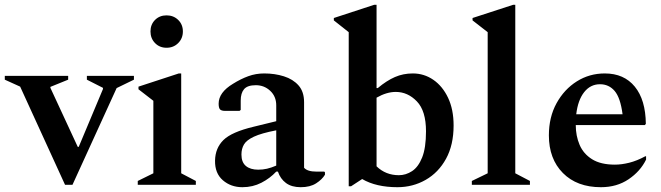

<svg xmlns="http://www.w3.org/2000/svg" viewBox="-50 -770 2755 800"><path d="M221 0 34 -409 -30 -438V-454H234V-438L160 -408V-404L274 -158H278L379 -399V-404L312 -438V-454H508V-438L436 -403L252 0Z M644 -571Q615 -571 596 -590.5Q577 -610 577 -639Q577 -668 596 -687Q615 -706 644 -706Q673 -706 692.5 -687Q712 -668 712 -639Q712 -610 692.5 -590.5Q673 -571 644 -571ZM524 0V-16L589 -48V-350L527 -398V-409L695 -464H705V-48L766 -16V0Z M960 10Q912 10 878.5 -19Q845 -48 846 -101Q847 -153 881 -186.5Q915 -220 1007 -242L1101 -265V-331Q1101 -368 1076 -391.5Q1051 -415 1016 -415Q981 -415 967 -398.5Q953 -382 953 -351V-312L948 -308H888Q873 -308 867 -314Q861 -320 861 -338Q861 -385 921 -421Q953 -441 984.5 -452.5Q1016 -464 1051 -464Q1095 -464 1133 -452Q1171 -440 1194 -414Q1217 -388 1217 -344V-71Q1231 -55 1268 -55H1301L1304 -52V-42Q1292 -22 1267 -6Q1242 10 1203 10Q1165 10 1141.5 -7.5Q1118 -25 1108 -55H1101Q1075 -27 1039 -8.5Q1003 10 960 10ZM956 -126Q956 -94 974.5 -78.5Q993 -63 1026 -63Q1045 -63 1062.5 -67Q1080 -71 1101 -80V-227Q1039 -215 1008 -200.5Q977 -186 966.5 -168Q956 -150 956 -126Z M1403 6V-636L1341 -685V-695L1509 -750H1519V-403H1524Q1561 -434 1595.5 -449Q1630 -464 1670 -464Q1717 -464 1755.5 -437.5Q1794 -411 1817 -362.5Q1840 -314 1840 -247Q1840 -166 1808.5 -108.5Q1777 -51 1723.5 -20.5Q1670 10 1606 10Q1562 10 1525 1.5Q1488 -7 1459 -24L1413 6ZM1599 -387Q1561 -387 1519 -363V-77Q1557 -40 1612 -40Q1641 -40 1667 -57Q1693 -74 1709 -114Q1725 -154 1725 -223Q1725 -308 1687 -347.5Q1649 -387 1599 -387Z M1916 0V-16L1982 -48V-636L1919 -685V-695L2088 -750H2097V-48L2158 -16V0Z M2454 10Q2354 10 2295.5 -49Q2237 -108 2237 -206Q2237 -282 2269 -340Q2301 -398 2353.5 -431Q2406 -464 2470 -464Q2550 -464 2595 -409Q2640 -354 2641 -254L2637 -249H2349Q2349 -204 2365 -166.5Q2381 -129 2417 -106.5Q2453 -84 2512 -84Q2540 -84 2572 -92Q2604 -100 2639 -119H2642V-105Q2618 -56 2569 -23Q2520 10 2454 10ZM2450 -419Q2410 -419 2384 -386Q2358 -353 2351 -294H2544Q2535 -363 2511 -391Q2487 -419 2450 -419Z"/></svg>

Font: Spectral SemiBold
Style: Regular
Weight: 600
Designer: Jean-Baptiste Levee
Foundry: Production Type
Version: Version 2.001